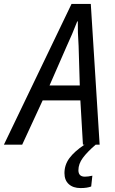

<svg xmlns="http://www.w3.org/2000/svg" viewBox="-81 -736 584 977"><path d="M283 -716H381L426 0H341L328 -225H136L32 0H-61ZM325 -301 319 -502Q314 -576 315 -627H312Q286 -560 258 -500L171 -301ZM247 145Q247 103 272 69Q297 35 349 0H406Q363 37 340.5 67.5Q318 98 318 130Q318 163 351 163Q367 163 389 158L383 213Q362 221 329 221Q291 221 269 201Q247 181 247 145Z"/></svg>

Font: Noto Sans UI Narrow
Style: Italic
Weight: 400
Width: 4
Italic angle: -12°
Designer: Monotype Design Team
Foundry: Monotype Imaging Inc.
Version: Version 1.001